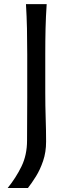

<svg xmlns="http://www.w3.org/2000/svg" viewBox="-20 -770 347 956"><path d="M18.1 166.2H118.9Q137.9 142.1 159 108.3Q180 74.5 194.7 31.1Q209.5 -12.4 209.5 -64.6Q209.5 -121.1 207.4 -182.5Q205.4 -243.9 205.4 -308.6V-499.4Q205.4 -569.8 206.8 -628.2Q208.2 -686.5 212.4 -749.5H109.3Q113 -686.5 114.3 -628.2Q115.6 -569.8 115.6 -499.4V-283.9L114.7 -70.5Q114.7 1.7 87.1 58.4Q59.5 115.1 18.1 166.2Z"/></svg>

Font: Pinar FD VF
Style: Regular
Weight: 300
Designer: Amin Abedi
Version: Version 2.000